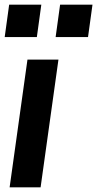

<svg xmlns="http://www.w3.org/2000/svg" viewBox="-30 -798 414 818"><path d="M127 -640 146 -778H9L-10 -640ZM345 -640 364 -778H226L207 -640ZM143 0 219 -544H87L11 0Z"/></svg>

Font: Plus Jakarta Sans
Style: Bold Italic
Weight: 700
Italic angle: -8°
Designer: Gumpita Rahayu
Foundry: Tokotype
Version: Version 2.071;gftools[0.9.30]